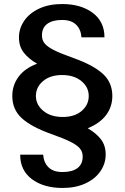

<svg xmlns="http://www.w3.org/2000/svg" viewBox="-20 -720 618 952"><path d="M415 -84Q458 -59 481 -28.5Q504 2 504 46Q504 91 478 129Q452 167 403.5 189.5Q355 212 290 212Q197 212 138.5 168.5Q80 125 80 47H194Q197 87 221 110Q245 133 290 133Q338 133 364 113.5Q390 94 390 56Q390 33 376.5 16.5Q363 0 330.5 -16.5Q298 -33 233 -56Q135 -91 88 -134Q41 -177 41 -244Q41 -298 72.5 -340Q104 -382 164 -404Q121 -429 97.5 -459.5Q74 -490 74 -534Q74 -579 100 -617Q126 -655 174.5 -677.5Q223 -700 288 -700Q381 -700 439.5 -656.5Q498 -613 498 -535H384Q381 -575 357 -598Q333 -621 288 -621Q240 -621 214 -601.5Q188 -582 188 -544Q188 -521 201.5 -504.5Q215 -488 247.5 -471.5Q280 -455 345 -432Q443 -397 490 -354Q537 -311 537 -244Q537 -191 506.5 -150Q476 -109 415 -84ZM158 -244Q158 -201 194.5 -170.5Q231 -140 291 -140Q350 -140 385 -170Q420 -200 420 -244Q420 -288 383.5 -318Q347 -348 288 -348Q229 -348 193.5 -318Q158 -288 158 -244Z"/></svg>

Font: A Bank Premium Med
Style: Regular
Weight: 500
Designer: Ninad Kale (Devanagari), Jonny Pinhorn (Latin), Htun Naung (Myanmar)
Foundry: Indian Type Foundry
Version: 4.004